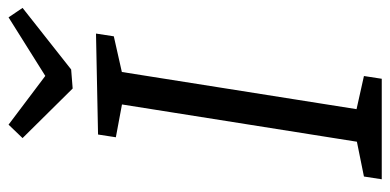

<svg xmlns="http://www.w3.org/2000/svg" viewBox="-262 -690 952 469"><g transform="rotate(-90 214.5 -456.0)"><path d="M359.8 -654.5 262.2 -632.5 274.5 -646.5 179.9 -49.2 173.2 -63.5 262.8 -43.5 256.1 0H10.6L17.3 -43.5L114.6 -63.2L100.5 -49.2L195.2 -646.2L205.9 -632.2L113.2 -649.5L119.9 -693L366.5 -698ZM406.1 -911.6 429.2 -877.4 278.8 -758.7 232.3 -755 111.2 -877.4 144 -911.6 286.5 -804.2 235.9 -804.8Z"/></g></svg>

Font: Bitter Thin
Style: Italic
Weight: 100
Italic angle: -9°
Designer: Sol Matas, and Bitter project Authors
Foundry: Sol Matas
Version: Version 2.002